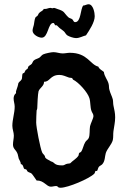

<svg xmlns="http://www.w3.org/2000/svg" viewBox="-20 -846 592 902"><path d="M521 -295C521 -316 517 -330 513 -350C511 -359 512 -369 510 -379C506 -394 498 -408 494 -424C491 -433 493 -443 490 -453C485 -472 470 -487 468 -508C459 -516 446 -521 442 -533C403 -542 392 -598 308 -598C297 -598 286 -595 274 -595C260 -595 246 -601 231 -601C221 -601 193 -595 184 -591C176 -588 172 -580 165 -575C157 -570 145 -568 139 -562C134 -558 133 -551 129 -546C125 -541 116 -538 113 -533C111 -530 112 -526 110 -524C104 -516 103 -525 94 -504L87 -501C82 -492 86 -481 81 -472C76 -463 66 -462 65 -449C64 -441 55 -419 55 -415C55 -413 56 -410 55 -408C47 -402 44 -392 44 -383C44 -370 49 -358 49 -345C49 -315 38 -285 38 -255C38 -239 45 -224 45 -209C45 -195 41 -181 41 -167C41 -147 54 -143 61 -127C65 -119 65 -110 68 -101C71 -93 78 -85 78 -75C90 -74 89 -57 94 -53C96 -50 100 -52 103 -50C107 -47 107 -42 110 -40C116 -35 124 -35 129 -30C134 -25 147 -5 152 2C187 1 198 31 219 31C227 31 235 28 243 28C255 28 248 36 265 36C299 36 399 -6 423 -30C427 -35 426 -40 429 -43H436C440 -49 440 -57 445 -63C450 -68 457 -70 461 -75C474 -90 472 -110 477 -127C484 -148 504 -166 510 -188C513 -202 511 -216 513 -230C516 -253 521 -271 521 -295ZM419 -301C419 -290 406 -267 403 -253C400 -236 403 -213 397 -198C394 -190 385 -186 381 -179C372 -165 370 -146 361 -133C359 -130 354 -130 352 -127C349 -123 351 -118 348 -114C339 -100 321 -91 310 -79C305 -77 297 -78 290 -75C282 -72 282 -69 272 -69C231 -69 240 -83 219 -88C211 -94 200 -97 194 -104C191 -107 192 -111 190 -114C187 -120 181 -123 178 -130C169 -150 150 -249 150 -270C150 -289 151 -308 152 -327C153 -330 155 -334 155 -337C155 -351 158 -407 161 -417C167 -434 187 -441 187 -462C215 -461 215 -494 259 -494C276 -494 288 -487 303 -482C308 -480 315 -481 319 -479L323 -472C349 -460 392 -412 400 -385C406 -365 403 -343 410 -324C413 -316 419 -310 419 -301ZM425 -770C425 -786 418 -826 396 -826C387 -826 380 -820 371 -820C357 -803 361 -742 333 -742C325 -742 324 -752 320 -755C314 -760 306 -760 301 -765C277 -788 287 -792 249 -804C246 -805 237 -809 234 -809C230 -809 229 -807 226 -807C223 -807 221 -809 217 -809C208 -809 199 -803 190 -804H185C184 -796 170 -792 165 -786C161 -783 160 -777 157 -773C154 -769 149 -768 146 -763C142 -754 141 -739 139 -729C137 -720 133 -711 133 -702C133 -684 160 -669 176 -669C207 -669 205 -738 230 -738C237 -738 236 -727 241 -727C243 -727 245 -728 247 -727C250 -725 258 -715 263 -712C269 -707 275 -704 281 -698C286 -693 289 -685 296 -680C305 -674 326 -667 337 -667C354 -667 368 -676 384 -680C400 -704 425 -741 425 -770Z"/></svg>

Font: Margarine
Style: Regular
Weight: 400
Designer: Astigmatic (AOETI)
Foundry: Astigmatic (AOETI)
Version: Version 1.000